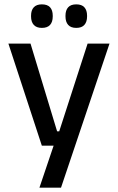

<svg xmlns="http://www.w3.org/2000/svg" viewBox="-20 -689 541 881"><path d="M242 -86.5H296.5L244.5 -64L382 -489H482.5L260 172H161L238.5 -57.5L282.5 -20.5H172L18.5 -489H120ZM172 -561Q147.5 -561 135 -574.8Q122.5 -588.5 122.5 -613.5V-617Q122.5 -642 135 -655.5Q147.5 -669 172 -669Q197.5 -669 209.8 -655.5Q222 -642 222 -617V-613.5Q222 -588.5 209.8 -574.8Q197.5 -561 172 -561ZM330 -561Q305 -561 292.8 -574.8Q280.5 -588.5 280.5 -613.5V-617Q280.5 -642 292.8 -655.5Q305 -669 330 -669Q355 -669 367.2 -655.5Q379.5 -642 379.5 -617V-613.5Q379.5 -588.5 367.2 -574.8Q355 -561 330 -561Z"/></svg>

Font: Anek Kannada Medium Medium
Style: Regular
Weight: 500
Version: Version 1.003